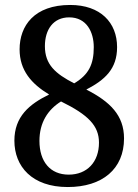

<svg xmlns="http://www.w3.org/2000/svg" viewBox="-20 -744 558 774"><path d="M253 10C393 10 480 -63 480 -186C480 -279 424 -334 328 -383C403 -422 452 -466 452 -554C452 -653 385 -724 263 -724C118 -724 59 -640 59 -545C59 -460 107 -406 178 -363C98 -324 38 -274 38 -177C38 -73 109 10 253 10ZM279 -408C203 -447 161 -484 161 -558C161 -625 195 -674 259 -674C329 -674 358 -615 358 -554C358 -485 338 -443 279 -408ZM257 -40C182 -40 139 -93 139 -176C139 -250 173 -302 226 -335C336 -281 379 -237 379 -169C379 -91 331 -40 257 -40Z"/></svg>

Font: Noto Serif Tamil SemiCondensed Medium
Style: Regular
Weight: 500
Width: 4
Designer: Indian Type Foundry, Tom Grace, and the Monotype Design Team
Foundry: Monotype Imaging Inc.
Version: Version 2.004